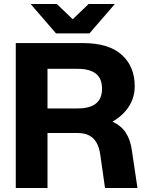

<svg xmlns="http://www.w3.org/2000/svg" viewBox="-20 -934 725 954"><path d="M58.4 -720H391.2Q520 -720 584.7 -661.9Q649.4 -603.8 649.4 -505.6Q649.4 -450.6 620.9 -405.6Q592.4 -360.6 538.8 -329.6Q582.2 -309.4 604.5 -275.5Q626.8 -241.6 634.4 -192.4L663 0H501.8L478.2 -165.6Q472.8 -202.6 459 -226.2Q445.2 -249.8 422 -261.5Q398.8 -273.2 364 -273.2H216V0H58.4ZM487 -493.6Q487 -543 456.9 -567.5Q426.8 -592 365.4 -592H216V-395.2H365.4Q426.8 -395.2 456.9 -419.7Q487 -444.2 487 -493.6ZM132.2 -914H262.6L341.4 -838.4L420.2 -914H550.6L424.4 -768H258.4Z"/></svg>

Font: Aspekta Variable
Style: Regular
Weight: 400
Designer: Ivo Dolenc
Version: Version 2.100